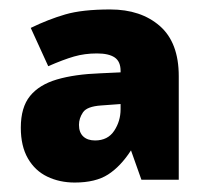

<svg xmlns="http://www.w3.org/2000/svg" viewBox="-20 -742 437 406"><path d="M213 -722Q278 -722 318 -687Q358 -652 358 -581V-362H279L257 -424Q235 -390 208.5 -373Q182 -356 138 -356Q106 -356 80 -368.5Q54 -381 39 -407Q24 -433 24 -472Q24 -515 43.5 -539Q63 -563 100.5 -574Q138 -585 192 -587L235 -589V-592Q235 -612 222.5 -620.5Q210 -629 185 -629Q159 -629 136.5 -622.5Q114 -616 82 -602L45 -683Q82 -701 118 -711.5Q154 -722 213 -722ZM194 -519Q164 -517 155.5 -504.5Q147 -492 147 -478Q147 -462 156 -453.5Q165 -445 181 -445Q208 -445 221.5 -465.5Q235 -486 235 -511V-522Z"/></svg>

Font: Noto Sans Thai Black
Style: Regular
Weight: 900
Version: Version 2.001